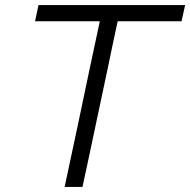

<svg xmlns="http://www.w3.org/2000/svg" viewBox="-20 -733 746 753"><path d="M233.5 0Q246 -59 258 -115Q269.5 -170.5 284 -236.5L332 -465Q343 -516.5 352.5 -561Q362 -605 371.5 -649.5H117.5L131 -713H706L692 -649.5H441.5Q432 -605 422.5 -561Q413 -516.5 402.5 -465L354 -236.5Q340 -170.5 328.2 -114.8Q316.5 -59 303.5 0Z"/></svg>

Font: Heraclito Light
Style: Italic
Weight: 300
Italic angle: -12°
Designer: Kostas Bartsokas (font) & Cristiano Sobral (main changes)
Foundry: Kostas Bartsokas (font) & Cristiano Sobral (main changes)
Version: Version 1.00;July 8, 2020;FontCreator 13.0.0.2655 64-bit